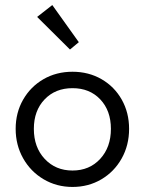

<svg xmlns="http://www.w3.org/2000/svg" viewBox="-20 -732 573 760"><path d="M42 -222Q42 -286 71.5 -337.5Q101 -389 152 -418.5Q203 -448 267 -448Q331 -448 382 -418.5Q433 -389 462 -337.5Q491 -286 491 -222Q491 -157 461.5 -104.5Q432 -52 381 -22Q330 8 267 8Q204 8 152.5 -22.5Q101 -53 71.5 -105.5Q42 -158 42 -222ZM419 -222Q419 -294 377 -338.5Q335 -383 267 -383Q199 -383 156.5 -338.5Q114 -294 114 -222Q114 -149 157 -103Q200 -57 267 -57Q334 -57 376.5 -103Q419 -149 419 -222ZM127 -665 187 -712 292 -565 257 -536Z"/></svg>

Font: Tilda Sans
Style: Regular
Weight: 400
Designer: ParaType Ltd
Foundry: ParaType Ltd
Version: Version 1.002W